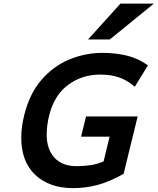

<svg xmlns="http://www.w3.org/2000/svg" viewBox="-20 -1003 850 1036"><path d="M722.7 -374.5 647 -64.9Q566.4 -20 502.2 -3.9Q438 12.2 375 12.2Q247.1 12.2 170.9 -58.8Q94.7 -129.9 94.7 -260.7Q94.7 -317.4 110.8 -382.3Q139.6 -498 203.9 -572.3Q268.1 -646.5 354.2 -682.1Q440.4 -717.8 534.2 -717.8Q600.6 -717.8 662.6 -703.4Q724.6 -689 778.3 -650.4L707.5 -535.2Q665.5 -570.8 621.3 -585.7Q577.1 -600.6 521 -600.6Q423.8 -600.6 349.1 -546.1Q274.4 -491.7 246.6 -385.3Q238.8 -355.5 235.4 -328.4Q231.9 -301.3 231.9 -276.9Q231.9 -198.2 273.7 -152.3Q315.4 -106.4 393.1 -106.4Q433.6 -106.4 470 -112.1Q506.3 -117.7 539.1 -132.3L571.3 -265.6H417.5L444.3 -374.5ZM629.9 -983.4H810.1L572.3 -790H455.1Z"/></svg>

Font: Andika
Style: Bold Italic
Weight: 700
Italic angle: -14°
Designer: Victor Gaultney, Annie Olsen, Julie Remington, Don Collingsworth, Eric Hays, Becca Hirsbrunner
Foundry: SIL International
Version: Version 6.101